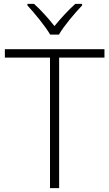

<svg xmlns="http://www.w3.org/2000/svg" viewBox="-20 -967 562 987"><path d="M238 -789H283C307 -832 364 -899 402 -939V-947H367C331 -915 291 -871 260 -833C230 -871 191 -915 155 -947H121V-939C158 -899 213 -832 238 -789ZM284 0V-671H517V-714H5V-671H237V0Z"/></svg>

Font: Noto Sans Syriac Extralight
Style: Regular
Weight: 200
Designer: Patrick Giasson and the Monotype Design Team
Foundry: Monotype Imaging Inc.
Version: Version 3.000